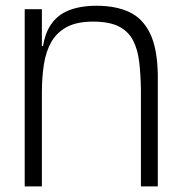

<svg xmlns="http://www.w3.org/2000/svg" viewBox="-20 -664 639 684"><path d="M129.2 -334V-442Q129.2 -515 151.4 -559.3Q173.7 -603.7 217.1 -623.6Q260.5 -643.5 323.5 -643.5Q392.5 -643.5 440.4 -621.2Q488.3 -598.8 514.4 -545.4Q540.5 -492 542.2 -398.2L482 -344.8Q481.2 -398.8 475.9 -443.2Q470.7 -487.7 454.1 -519.9Q437.5 -552.2 403.6 -569.6Q369.7 -587 311.3 -587Q254 -587 218.1 -567.8Q182.2 -548.5 162.8 -514.5Q143.5 -480.5 136.3 -434.2Q129.2 -388 129.2 -334ZM68 0V-631.3H129.2V-442V0ZM131.2 -436 96.2 -461V-500H142.2ZM482 0V-359.5L542.2 -403.2V0Z"/></svg>

Font: Matangi Light
Style: Regular
Weight: 300
Designer: Prashant Pant
Foundry: The Graphic Ant
Version: Version 3.002